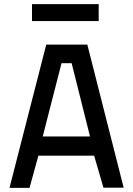

<svg xmlns="http://www.w3.org/2000/svg" viewBox="-20 -910 645 930"><path d="M26 0H123L166 -156H436L481 -1H579L403 -694H204ZM278 -604H327L416 -249H187ZM135 -808H458V-890H135Z"/></svg>

Font: TitilliumText22L
Style: 600 wt
Weight: 600
Designer: Campivisivi
Foundry: Campivisivi
Version: 1.000